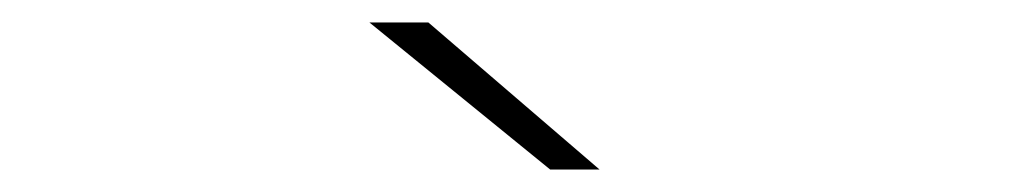

<svg xmlns="http://www.w3.org/2000/svg" viewBox="-20 -720 915 171"><path d="M470 -569 309 -700H361.5L514 -569Z"/></svg>

Font: Trispace SemiExpanded Thin
Style: Regular
Weight: 100
Width: 6
Designer: Tyler Finck
Foundry: Etcetera Type Company
Version: Version 1.210; ttfautohint (v1.8.3)